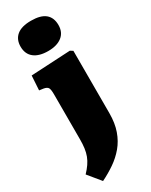

<svg xmlns="http://www.w3.org/2000/svg" viewBox="-258 -841 881 1121"><g transform="rotate(-30 182.5 -280.5)"><path d="M74 230 5 146Q26 124 40.5 103Q55 82 63.5 59.5Q72 37 75.5 10.5Q79 -16 79 -47V-352Q79 -384 72.5 -395.5Q66 -407 44 -411L15 -415L21 -512L286 -526L304 -515V-95Q304 -28 286 23Q268 74 236 112Q204 150 162.5 178.5Q121 207 74 230ZM177 -587Q116 -587 82.5 -613.5Q49 -640 49 -690Q49 -738 81 -764.5Q113 -791 177 -791Q242 -791 273 -765Q304 -739 304 -689Q304 -640 270 -613.5Q236 -587 177 -587Z"/></g></svg>

Font: Literata 18pt Black
Style: Regular
Weight: 900
Designer: Latin by Veronika Burian and Jose Scaglione. Greek by Irene Vlachou. Cyrillic by Vera Evstafieva.
Foundry: TypeTogether
Version: Version 3.103;gftools[0.9.29]